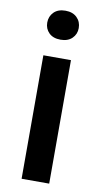

<svg xmlns="http://www.w3.org/2000/svg" viewBox="-85 -769 424 809"><g transform="rotate(10 127.5 -364.5)"><path d="M60.5 -667Q60.5 -693.8 78.4 -711.7Q96.2 -729.5 127.9 -729.5Q159.2 -729.5 177.2 -711.7Q195.3 -693.8 195.3 -667Q195.3 -640.6 177.2 -623Q159.2 -605.5 127.9 -605.5Q96.2 -605.5 78.4 -623Q60.5 -640.6 60.5 -667ZM186.5 -528.3V0H68.4V-528.3Z"/></g></svg>

Font: Vazirmatn UI FD Medium
Style: Regular
Weight: 500
Designer: Saber Rastikerdar
Foundry: Saber Rastikerdar
Version: Version 33.003